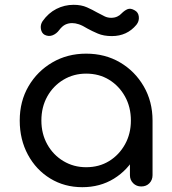

<svg xmlns="http://www.w3.org/2000/svg" viewBox="-20 -774 716 798"><path d="M322 4Q248 4 189 -32Q130 -68 96 -131Q62 -194 62 -273Q62 -353 98.5 -415.5Q135 -478 197.5 -514.5Q260 -551 338 -551Q417 -551 479 -514.5Q541 -478 577.5 -415Q614 -352 614 -273L578 -265Q578 -189 544.5 -128Q511 -67 453.5 -31.5Q396 4 322 4ZM338 -79Q392 -79 433.5 -104.5Q475 -130 499.5 -174Q524 -218 524 -273Q524 -329 499.5 -373Q475 -417 433.5 -442.5Q392 -468 338 -468Q286 -468 243.5 -442.5Q201 -417 176.5 -373Q152 -329 152 -273Q152 -218 176.5 -174Q201 -130 243.5 -104.5Q286 -79 338 -79ZM567 1Q547 1 533.5 -12.5Q520 -26 520 -46V-205L539 -302L614 -273V-46Q614 -26 601 -12.5Q588 1 567 1ZM445 -624Q411 -624 386.5 -634.5Q362 -645 344 -655Q323 -668 308 -673Q293 -678 280 -678Q265 -678 252 -672Q239 -666 226 -649Q215 -634 199 -627.5Q183 -621 166 -629Q153 -636 150 -653.5Q147 -671 157 -686Q181 -720 214.5 -737Q248 -754 286 -754Q318 -754 341.5 -743.5Q365 -733 382 -723Q404 -711 416 -705.5Q428 -700 442 -700Q456 -700 467 -705Q478 -710 485 -718Q498 -731 510.5 -736Q523 -741 540 -731Q555 -723 557 -704.5Q559 -686 547 -671Q508 -624 445 -624Z"/></svg>

Font: Comfortaa SemiBold
Style: Regular
Weight: 600
Designer: Johan Aakerlund
Foundry: Johan Aakerlund
Version: Version 3.104; ttfautohint (v1.8.1.43-b0c9)